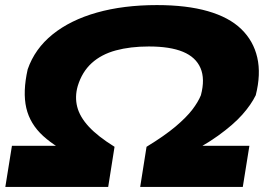

<svg xmlns="http://www.w3.org/2000/svg" viewBox="-20 -736 1057 756"><path d="M1 0 27 -162H286L292 -112Q202 -153 150 -200.5Q98 -248 83.5 -311Q69 -374 89 -463Q117 -544 187 -600.5Q257 -657 361.5 -686.5Q466 -716 598 -716Q715 -716 798.5 -692Q882 -668 930 -621.5Q978 -575 993 -509.5Q1008 -444 987 -361Q969 -324 934 -284.5Q899 -245 838.5 -201.5Q778 -158 684 -112L714 -162H962L936 0H532L557 -158Q629 -202 671.5 -238Q714 -274 737 -304Q760 -334 771 -361Q788 -425 769.5 -468Q751 -511 700.5 -532Q650 -553 566 -553Q493 -553 436 -537.5Q379 -522 341 -487.5Q303 -453 286 -397Q274 -355 284 -315.5Q294 -276 329.5 -237.5Q365 -199 431 -158L406 0Z"/></svg>

Font: Nunito Sans 7pt Expanded Black
Style: Italic
Weight: 900
Width: 7
Italic angle: -9°
Designer: Vernon Adams
Foundry: Vernon Adams
Version: Version 3.101;gftools[0.9.27]